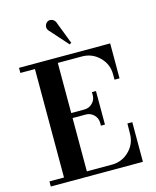

<svg xmlns="http://www.w3.org/2000/svg" viewBox="-140 -1074 949 1169"><g transform="rotate(-15 334.5 -490.0)"><path d="M32.2 0V-32.2H124V-715.8H32.2V-748H606.9V-527.8H575.2V-563Q574.7 -626.5 529.3 -671.1Q483.9 -715.8 419.9 -715.8H268.1V-399.9H351.1Q380.9 -399.9 401.9 -420.9Q422.9 -441.9 422.9 -472.2V-490.2H448.2V-278.8H422.9V-295.9Q422.9 -326.2 401.9 -347.2Q380.9 -368.2 351.1 -368.2H268.1V-32.2H425.8Q489.7 -32.2 535.2 -76.9Q580.6 -121.6 581.1 -185.1L582 -250H612.8V0ZM263.2 -922.9Q254.4 -934.1 256.1 -948.5Q257.8 -962.9 269 -972.2Q278.8 -982.4 296.4 -979.2Q314 -976.1 323.2 -958L378.9 -813L367.2 -806.2Z"/></g></svg>

Font: Fin Serif Display
Style: Italic
Weight: 400
Designer: J. Blake Harris
Version: Version 1.006;FEAKit 1.0